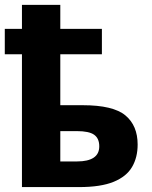

<svg xmlns="http://www.w3.org/2000/svg" viewBox="-21 -762 618 782"><path d="M68.4 -742.2H224.6V-644.5H394V-541H224.6V-333.5H315.9Q439.9 -333.5 489.7 -292Q539.6 -250.5 539.6 -173.3Q539.6 -120.6 516.8 -81.8Q494.1 -43 441.9 -21.5Q389.6 0 300.8 0H68.4V-541H-1.5V-644.5H68.4ZM291.5 -228H224.6V-104.5H293.5Q336.9 -104.5 360.1 -119.6Q383.3 -134.8 383.3 -166Q383.3 -198.2 362.5 -213.1Q341.8 -228 291.5 -228Z"/></svg>

Font: Lunasima
Style: Bold
Weight: 700
Designer: The DocRepair Project, Monotype Design Team
Foundry: Google
Version: Version 2.009